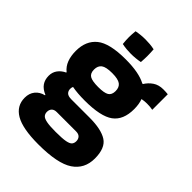

<svg xmlns="http://www.w3.org/2000/svg" viewBox="-237 -775 1075 1075"><g transform="rotate(45 300.0 -238.0)"><path d="M96 -42Q63 -56 48 -78Q33 -100 33 -131Q33 -159 48.5 -180Q64 -201 90 -213V-216Q65 -236 53.5 -266.5Q42 -297 42 -337Q42 -417 94 -459Q146 -501 274 -501Q379 -501 434 -471H439Q455 -497 480 -514Q505 -531 541 -531Q552 -531 561 -530.5Q570 -530 578 -529V-406Q559 -410 533 -410Q512 -410 493 -406Q504 -377 504 -337Q504 -251 452 -213Q400 -175 274 -175Q245 -175 220 -177Q195 -179 174 -183Q170 -175 170 -164Q170 -148 180.5 -137.5Q191 -127 217 -127H361Q453 -127 498.5 -98Q544 -69 544 14Q544 96 480 139Q416 182 264 182Q139 182 82 148.5Q25 115 25 51Q25 16 44 -7.5Q63 -31 96 -39ZM274 -282Q321 -282 340 -293.5Q359 -305 359 -335Q359 -365 340 -379Q321 -393 274 -393Q226 -393 207 -379Q188 -365 188 -335Q188 -305 207 -293.5Q226 -282 274 -282ZM283 64Q336 64 361 59Q386 54 394 44Q402 34 402 19Q402 2 392 -8.5Q382 -19 362 -19H209Q189 -19 179 -8.5Q169 2 169 19Q169 34 177.5 44Q186 54 210.5 59Q235 64 283 64ZM344 -651Q345 -636 345.5 -624Q346 -612 346 -601Q346 -590 345.5 -577.5Q345 -565 344 -550Q308 -543 271 -543Q255 -543 237.5 -544.5Q220 -546 201 -550Q198 -579 198 -601Q198 -621 201 -651Q236 -658 273 -658Q290 -658 307.5 -656.5Q325 -655 344 -651Z"/></g></svg>

Font: Bakbak One
Style: Regular
Weight: 400
Designer: Saumya Kishore and Sanchit Sawaria
Foundry: A Good Feeling
Version: Version 1.003; ttfautohint (v1.8.3)